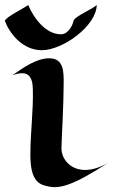

<svg xmlns="http://www.w3.org/2000/svg" viewBox="-23 -743 464 784"><path d="M421 -80C385 -58 352 -49 325 -49C262 -49 227 -96 228 -139C229 -185 237 -319 237 -403C237 -447 239 -505 178 -505C127 -505 75 -469 28 -436C43 -441 56 -444 67 -444C95 -444 110 -425 111 -382C114 -293 101 -204 101 -110C101 2 141 12 178 19C220 27 273 17 421 -80ZM372 -723C362 -709 280 -676 277 -657C275 -645 258 -603 226 -603C163 -603 114 -670 92 -723C90 -717 -3 -673 -3 -657C-3 -655 8 -634 9 -631C38 -580 86 -538 148 -538C233 -538 371 -637 372 -723Z"/></svg>

Font: Eagle Lake
Style: Regular
Weight: 400
Designer: Astigmatic (AOETI)
Foundry: Astigmatic (AOETI)
Version: Version 1.000